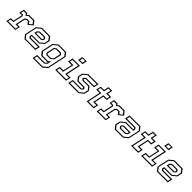

<svg xmlns="http://www.w3.org/2000/svg" viewBox="537 -2819 5088 5088"><g transform="rotate(45 3081.0 -275.0)"><path d="M-2.5 0 27.5 -141H124.5L178 -391.5L172 -399H83.5L113.5 -540H240L265.5 -500L312.5 -540H507L593 -430.5L461.5 -324.5L408.5 -398.5H351.5L314.5 -368L266 -140.5H363L333 0ZM33 -30H311L328 -110.5H229L287.5 -384.5L340.5 -428H431.5L475 -367.5L550.5 -429L488.5 -509H317.5L257.5 -459L223 -509H135L118 -428.5H188.5L209.5 -399L148 -110.5H50Z M1100 -540 1181 -437 1150.5 -294.5 1026 -191.5H754L749.5 -172L773.5 -141.5H1111L1081 0H674.5L593.5 -103L664.5 -437L789.5 -540ZM1021 -429 1058 -382.5 1048.5 -337 1002 -298H744.5L762 -380.5L820.5 -429ZM1078.5 -510H797.5L689.5 -420.5L625 -117.5L694.5 -29.5H1055.5L1072.5 -110.5H751.5L714.5 -157.5L728 -220.5H1018.5L1123 -306.5L1147.5 -422.5ZM1001 -398.5H828.5L791.5 -368L783 -328H996L1021.5 -349L1025.5 -368Z M1180.5 200 1210.5 59H1491.5L1540.5 18.5L1546.5 -10L1534.5 0H1301L1220 -103L1291 -437L1415.5 -540H1697L1778.5 -437L1664.5 97L1540 200ZM1216.5 170.5H1528L1640 77.5L1745.5 -421.5L1675.5 -511H1424.5L1318 -423L1253.5 -120L1324 -30.5H1532L1592.5 -80L1569 31.5L1498.5 89.5H1234ZM1381.5 -111.5 1343 -160 1390.5 -383.5 1447.5 -430H1618L1657 -381.5L1614 -181.5L1528.5 -111.5ZM1400 -141.5H1524.5L1585 -191.5L1622.5 -368.5L1598 -399H1454.5L1417.5 -368.5L1376 -172Z M2071 -618.5 2098.5 -750H2259.5L2232 -618.5ZM2110 -646.5H2204L2221 -724.5H2127ZM1826 0 1856 -141.5H1989.5L2044 -398.5H1910.5L1940.5 -540H2215L2130.5 -141.5H2264L2234 0ZM1862 -30H2210L2227.5 -111H2092L2177 -510.5H1964L1947 -429.5H2079L2011.5 -111H1879.5Z M2316.5 0 2346.5 -141.5H2661.5L2698.5 -172L2698 -169.5L2675 -199.5H2457L2376 -302.5L2404.5 -437L2529.5 -540H2908L2878 -398.5H2568L2531 -368L2531.5 -371L2555.5 -340.5H2772.5L2853.5 -237.5L2825 -103L2700 0ZM2353 -31H2693.5L2797.5 -117L2821 -225.5L2752.5 -311H2532.5L2499.5 -354L2506 -384.5L2559.5 -429H2854.5L2872 -510H2537L2432 -423.5L2409 -315L2475.5 -230.5H2695.5L2730.5 -186.5L2724 -156.5L2670.5 -112H2370Z M3005 0 3090 -399H2965.5L2995.5 -540H3120L3149 -677H3290.5L3261.5 -540H3385.5L3355.5 -399H3231.5L3176.5 -141.5H3297L3267 0ZM3042 -30H3243.5L3260.5 -110.5H3140L3207.5 -429.5H3332L3349.5 -510.5H3225L3254 -647H3173L3144 -510.5H3019L3001.5 -429.5H3126.5Z M3380.5 0 3410.5 -141H3507.5L3561 -391.5L3555 -399H3466.5L3496.5 -540H3623L3648.5 -500L3695.5 -540H3890L3976 -430.5L3844.5 -324.5L3791.5 -398.5H3734.5L3697.5 -368L3649 -140.5H3746L3716 0ZM3416 -30H3694L3711 -110.5H3612L3670.5 -384.5L3723.5 -428H3814.5L3858 -367.5L3933.5 -429L3871.5 -509H3700.5L3640.5 -459L3606 -509H3518L3501 -428.5H3571.5L3592.5 -399L3531 -110.5H3433Z M4057.5 0 3976.5 -103 4007 -245.5 4131.5 -348.5H4403.5L4408 -368L4384 -398.5H4046.5L4076.5 -540H4483L4564 -437L4493 -103L4368 0ZM4136.5 -111 4099.5 -157.5 4109 -203 4155.5 -242H4413L4395.5 -159.5L4337 -111ZM4079 -30H4360L4468 -119.5L4532.5 -422.5L4463 -510.5H4102L4085 -429.5H4406L4443 -382.5L4429.5 -319.5H4139L4034.5 -233.5L4010 -117.5ZM4156.5 -141.5H4329L4366 -172L4374.5 -212H4161.5L4136 -191L4132 -172Z M4673 0 4758 -399H4633.5L4663.5 -540H4788L4817 -677H4958.5L4929.5 -540H5053.5L5023.5 -399H4899.5L4844.5 -141.5H4965L4935 0ZM4710 -30H4911.5L4928.5 -110.5H4808L4875.5 -429.5H5000L5017.5 -510.5H4893L4922 -647H4841L4812 -510.5H4687L4669.5 -429.5H4794.5Z M5294 -618.5 5321.5 -750H5482.5L5455 -618.5ZM5333 -646.5H5427L5444 -724.5H5350ZM5049 0 5079 -141.5H5212.5L5267 -398.5H5133.5L5163.5 -540H5438L5353.5 -141.5H5487L5457 0ZM5085 -30H5433L5450.5 -111H5315L5400 -510.5H5187L5170 -429.5H5302L5234.5 -111H5102.5Z M6063 -540 6144 -437 6113.5 -294.5 5989 -191.5H5717L5712.5 -172L5736.5 -141.5H6074L6044 0H5637.5L5556.5 -103L5627.5 -437L5752.5 -540ZM5984 -429 6021 -382.5 6011.5 -337 5965 -298H5707.5L5725 -380.5L5783.5 -429ZM6041.5 -510H5760.5L5652.5 -420.5L5588 -117.5L5657.5 -29.5H6018.5L6035.5 -110.5H5714.5L5677.5 -157.5L5691 -220.5H5981.5L6086 -306.5L6110.5 -422.5ZM5964 -398.5H5791.5L5754.5 -368L5746 -328H5959L5984.5 -349L5988.5 -368Z"/></g></svg>

Font: Tourney Thin Light
Style: Italic
Weight: 300
Italic angle: -12°
Version: Version 1.015